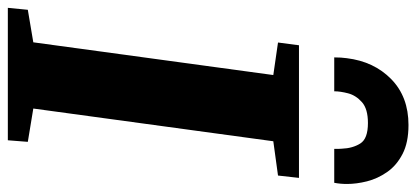

<svg xmlns="http://www.w3.org/2000/svg" viewBox="-315 -756 1062 490"><g transform="rotate(90 216.0 -511.0)"><path d="M-9 0 -4 -51 79 -65 162.5 -677.5 79.5 -689.5 86.5 -743H425L419 -689.5L331.5 -677.5L248 -65L333 -51L329 0ZM290 -1022.5Q335 -1022.5 364.2 -1007.2Q393.5 -992 410.2 -967.8Q427 -943.5 433.8 -916.5Q440.5 -889.5 440.5 -865.5Q440.5 -848 437.5 -833H351Q351 -838 351 -842.8Q351 -847.5 350.5 -852Q349.5 -880 337.2 -899.5Q325 -919 285 -919Q249 -919 231.8 -903.8Q214.5 -888.5 209.2 -868.5Q204 -848.5 204 -833H117.5Q117.5 -851 119.5 -865Q128 -934.5 173 -978.5Q218 -1022.5 290 -1022.5Z"/></g></svg>

Font: Merriweather Black
Style: Italic
Weight: 900
Italic angle: -7.8°
Designer: Eben Sorkin
Foundry: Eben Sorkin
Version: Version 2.200;gftools[0.9.31]